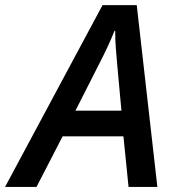

<svg xmlns="http://www.w3.org/2000/svg" viewBox="-78 -734 692 754"><path d="M-58.1 0 324.7 -713.9H459L540 0H426.8L406.7 -198.7H168L65.4 0ZM218.3 -299.3H398.9L382.8 -474.6Q379.9 -506.8 377 -543.5Q374 -580.1 374.5 -612.8H371.6Q358.9 -580.6 343 -546.9Q327.1 -513.2 308.6 -477.5Z"/></svg>

Font: Open Sans SemiBold
Style: Italic
Weight: 600
Italic angle: -12°
Designer: Monotype Design Team
Foundry: Monotype Imaging Inc.
Version: Version 3.003; ttfautohint (v1.8.4)